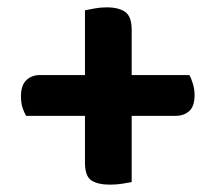

<svg xmlns="http://www.w3.org/2000/svg" viewBox="-20 -552 586 522"><path d="M457 -237H51Q45 -247 41 -260Q37 -273 37 -290Q37 -320 51.5 -334Q66 -348 89 -348H495Q500 -339 504.5 -324Q509 -309 509 -293Q509 -263 494.5 -250Q480 -237 457 -237ZM338 -471V-57Q329 -55 312.5 -52.5Q296 -50 279 -50Q246 -50 228.5 -61.5Q211 -73 211 -110V-524Q221 -526 237 -529Q253 -532 270 -532Q303 -532 320.5 -519.5Q338 -507 338 -471Z"/></svg>

Font: BalooTamma2Bold
Style: Bold
Weight: 700
Designer: Divya Kowshik, Shuchita Grover and Ek Type
Foundry: Ek Type
Version: Version 1.700